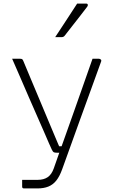

<svg xmlns="http://www.w3.org/2000/svg" viewBox="-20 -855 640 1075"><path d="M534 -526Q539 -526 544 -522Q549 -518 546 -510Q517 -429 487 -347Q457 -265 428.5 -186Q400 -107 374.5 -36Q349 35 328 93Q314 132 295.5 155.5Q277 179 251 189.5Q225 200 189 200Q180 200 168 200Q156 200 145 200Q134 200 126 200Q118 200 115 200Q110 200 107 198Q104 196 104 189V152H116Q135 152 153.5 152Q172 152 191 152Q225 152 247 137Q269 122 281 88Q289 65 306 17Q323 -31 346.5 -96.5Q370 -162 396 -236Q422 -310 448.5 -385Q475 -460 498 -526Q502 -526 506.5 -526Q511 -526 515.5 -526Q520 -526 524.5 -526Q529 -526 534 -526ZM92 -526Q100 -526 103.5 -524Q107 -522 110 -515Q130 -467 154.5 -408.5Q179 -350 204.5 -289.5Q230 -229 252 -176Q274 -123 290 -85.5Q306 -48 311 -36H338L324 0H297Q287 0 281.5 -2.5Q276 -5 270.5 -16.5Q265 -28 254 -53Q244 -76 227 -115.5Q210 -155 188 -204.5Q166 -254 142 -309.5Q118 -365 94 -420.5Q70 -476 48 -526Q53 -526 58.5 -526Q64 -526 69.5 -526Q75 -526 80.5 -526Q86 -526 92 -526ZM412 -835Q429 -835 438.5 -835Q448 -835 462 -835Q470 -835 471.5 -829Q473 -823 468 -817Q445 -787 426.5 -763Q408 -739 388.5 -714.5Q369 -690 342 -655Q340 -652 335.5 -649.5Q331 -647 325 -647Q315 -647 306.5 -647Q298 -647 289 -647Q309 -677 329.5 -708.5Q350 -740 371 -772Q392 -804 412 -835Z"/></svg>

Font: Recursive Sans Linear Light
Style: Regular
Weight: 300
Version: Version 1.085